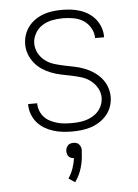

<svg xmlns="http://www.w3.org/2000/svg" viewBox="-54 -570 608 843"><g transform="rotate(-5 250.0 -148.5)"><path d="M249 8Q228 8 207 5.5Q186 3 165.5 -3.5Q145 -10 127 -21Q109 -32 95.5 -48Q82 -64 74.5 -84.5Q67 -105 67 -126V-129H107V-127Q107 -111 113 -95.5Q119 -80 130 -68Q141 -56 155.5 -48.5Q170 -41 185.5 -36.5Q201 -32 217 -30.5Q233 -29 249 -29Q265 -29 281.5 -30.5Q298 -32 313.5 -36.5Q329 -41 343.5 -49.5Q358 -58 368.5 -70Q379 -82 385 -97.5Q391 -113 391 -129Q391 -152 379.5 -172Q368 -192 350 -205.5Q332 -219 310.5 -225.5Q289 -232 267 -236.5Q245 -241 223 -245.5Q201 -250 180 -258Q159 -266 140 -278.5Q121 -291 107 -308.5Q93 -326 85 -347Q77 -368 77 -391Q77 -412 83.5 -432Q90 -452 102.5 -468.5Q115 -485 132.5 -497Q150 -509 169.5 -516Q189 -523 209.5 -525.5Q230 -528 251 -528Q272 -528 292 -525.5Q312 -523 331.5 -516.5Q351 -510 368.5 -498.5Q386 -487 398.5 -471Q411 -455 418 -435.5Q425 -416 425 -395V-392H385V-394Q385 -417 372.5 -438Q360 -459 340.5 -471Q321 -483 297.5 -487Q274 -491 251 -491Q228 -491 204.5 -486.5Q181 -482 161 -469.5Q141 -457 129 -435.5Q117 -414 117 -391Q117 -369 128 -348.5Q139 -328 157 -314.5Q175 -301 196.5 -294.5Q218 -288 240 -283.5Q262 -279 284 -274.5Q306 -270 327 -262Q348 -254 367 -241.5Q386 -229 400.5 -212Q415 -195 423 -173.5Q431 -152 431 -129Q431 -108 424 -87.5Q417 -67 403.5 -50.5Q390 -34 371.5 -22Q353 -10 333 -3.5Q313 3 291.5 5.5Q270 8 249 8ZM243 231 215 212Q228 193 236 170.5Q244 148 247 125Q241 125 234.5 122.5Q228 120 224 115.5Q220 111 218 104.5Q216 98 216 92Q216 85 218.5 78.5Q221 72 225.5 67Q230 62 236.5 60Q243 58 250 58Q257 58 263.5 60Q270 62 274.5 67Q279 72 281.5 78.5Q284 85 284 92V94L283 105Q282 138 272.5 170.5Q263 203 243 231Z"/></g></svg>

Font: Iosevka Curly Extralight
Style: Regular
Weight: 200
Monospace: yes
Designer: Belleve Invis
Foundry: Belleve Invis
Version: Version 22.1.2; ttfautohint (v1.8.4)